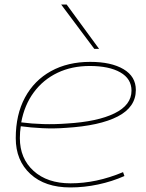

<svg xmlns="http://www.w3.org/2000/svg" viewBox="-20 -811 640 841"><path d="M525 -40Q471 -16 410 -3Q349 10 288 10Q177 10 113 -49Q49 -108 49 -206Q49 -309 89.5 -384Q130 -459 203.5 -499.5Q277 -540 375 -540Q467 -540 521 -508Q575 -476 575 -417Q575 -342 496 -301Q417 -260 269 -251Q218 -247 166 -249.5Q114 -252 71 -258Q67 -233 67 -206Q67 -117 127 -62.5Q187 -8 289 -8Q402 -8 519 -57ZM373 -522Q294 -522 231.5 -492Q169 -462 128 -406.5Q87 -351 73 -275Q118 -269 169.5 -267.5Q221 -266 273 -270Q407 -278 481.5 -314.5Q556 -351 556 -414Q556 -466 507 -494Q458 -522 373 -522ZM393 -597 248 -791H272L414 -597Z"/></svg>

Font: Georama Extended Thin
Style: Italic
Weight: 100
Width: 7
Italic angle: -9°
Designer: Jean-Baptiste Levee
Foundry: Production Type
Version: Version 1.000